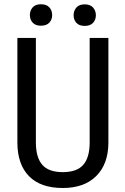

<svg xmlns="http://www.w3.org/2000/svg" viewBox="-20 -893 602 922"><path d="M500.5 -710.9V-205.6Q499.5 -104.5 441.9 -47.4Q384.3 9.8 281.2 9.8Q175.8 9.8 120.1 -46.1Q64.5 -102.1 63.5 -205.6V-710.9H152.3V-209Q152.3 -137.2 182.9 -101.8Q213.4 -66.4 281.2 -66.4Q349.6 -66.4 380.1 -101.8Q410.6 -137.2 410.6 -209V-710.9ZM346.9 -783.2Q333.5 -797.9 333.5 -819.8Q333.5 -841.8 346.9 -856.9Q360.4 -872.1 386.7 -872.1Q413.1 -872.1 426.8 -856.9Q440.4 -841.8 440.4 -819.8Q440.4 -797.9 426.8 -783.2Q413.1 -768.6 386.7 -768.6Q360.4 -768.6 346.9 -783.2ZM137 -784.2Q123.5 -798.8 123.5 -820.8Q123.5 -842.8 137 -857.7Q150.4 -872.6 176.8 -872.6Q203.1 -872.6 216.8 -857.7Q230.5 -842.8 230.5 -820.8Q230.5 -798.8 216.8 -784.2Q203.1 -769.5 176.8 -769.5Q150.4 -769.5 137 -784.2Z"/></svg>

Font: MAUL Condensed
Style: Condensed Regular
Weight: 400
Designer: MAUL
Version: Version 1.0; 2020; ttfautohint (v1.8.3)